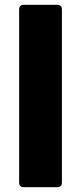

<svg xmlns="http://www.w3.org/2000/svg" viewBox="-20 -783 340 803"><path d="M80 0Q60 0 60 -20V-743Q60 -763 80 -763H219Q239 -763 239 -743V-20Q239 0 219 0Z"/></svg>

Font: Open Sauce Two Black
Style: Regular
Weight: 900
Designer: Alfredo Marco Pradil
Foundry: Creative Sauce Fz LLC
Version: Version 1.477